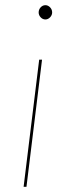

<svg xmlns="http://www.w3.org/2000/svg" viewBox="-20 -720 253 740"><path d="M142 -490 82 0H71L131 -490ZM181 -672Q181 -661.5 173 -653.2Q165 -645 155 -645Q144.5 -645 136.8 -653.2Q129 -661.5 129 -672Q129 -683.5 136.8 -691.8Q144.5 -700 155 -700Q165 -700 173 -691.8Q181 -683.5 181 -672Z"/></svg>

Font: Lato Hairline
Style: Italic
Weight: 250
Italic angle: -7°
Designer: Lukasz Dziedzic
Foundry: Lukasz Dziedzic
Version: Version 1.104; Western+Polish opensource